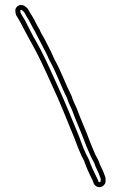

<svg xmlns="http://www.w3.org/2000/svg" viewBox="-20 -693 491 782"><path d="M43 -645C43 -638 45 -632 49 -626C56 -613 64 -602 71 -587C83 -565 94 -542 108 -518C136 -469 161 -414 185 -361L190 -350C225 -276 253 -203 284 -128C295 -98 308 -64 323 -37C332 -10 343 14 355 37C361 48 360 58 371 65C388 76 407 64 410 48V45C411 34 409 27 405 18C400 2 393 -9 387 -23C383 -37 375 -51 368 -64C361 -81 352 -101 346 -117C330 -162 308 -208 292 -253C284 -271 277 -283 272 -301C247 -350 229 -403 202 -451L187 -484C178 -501 170 -518 161 -535L149 -556C146 -561 144 -566 142 -571C129 -591 120 -615 107 -634C103 -640 100 -645 97 -651L91 -660C87 -663 83 -667 79 -669C59 -681 38 -662 43 -645ZM62 -650C63 -652 66 -654 69 -652V-651H70C70 -651 74 -648 76 -646L80 -641C84 -633 86 -630 90 -623C101 -607 111 -583 124 -562C126 -557 129 -552 132 -546L143 -525C152 -508 160 -491 169 -475L184 -442L185 -441C210 -396 228 -343 253 -294C259 -274 266 -261 273 -246C290 -199 311 -154 327 -110C333 -93 343 -73 350 -56V-55C357 -42 365 -29 368 -18V-16L369 -15C376 1 382 11 386 24V25L387 26C390 34 391 35 390 43V44V45C388 49 385 50 382 48C380 46 383 47 373 28C362 6 351 -17 342 -43L341 -45L340 -47C326 -72 314 -104 303 -135C272 -210 243 -283 208 -358L203 -369C179 -422 154 -478 125 -528C111 -551 101 -574 89 -596C81 -614 73 -623 67 -635L66 -636V-637C64 -640 63 -642 63 -645V-648Z"/></svg>

Font: Scribbler
Style: Clr
Weight: 400
Designer: Mew Too
Foundry: Cannot Into Space Fonts
Version: Version 1.001